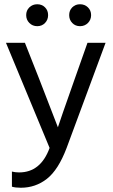

<svg xmlns="http://www.w3.org/2000/svg" viewBox="-20 -708 533 902"><path d="M293 -13Q254 90 200.5 132Q147 174 78 174Q52 174 36 169V98Q51 102 70 102Q171 102 213 -13L8 -507H97L163 -340L252 -110Q260 -136 332 -340L391 -507H476ZM393 -673.5Q408 -659 408 -637Q408 -615 393 -600Q378 -585 356 -585Q334 -585 319.5 -600Q305 -615 305 -637Q305 -659 319.5 -673.5Q334 -688 356 -688Q378 -688 393 -673.5ZM191.5 -673.5Q206 -659 206 -637Q206 -615 191.5 -600Q177 -585 155 -585Q133 -585 118 -600Q103 -615 103 -637Q103 -659 118 -673.5Q133 -688 155 -688Q177 -688 191.5 -673.5Z"/></svg>

Font: Hind Guntur
Style: Regular
Weight: 400
Version: Version 1.000;PS 1.0;hotconv 1.0.86;makeotf.lib2.5.63406; tt